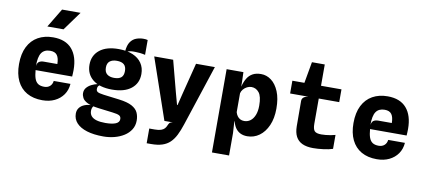

<svg xmlns="http://www.w3.org/2000/svg" viewBox="-86 -1140 3772 1696"><g transform="rotate(10 1800.0 -292.0)"><path d="M316.5 7.5Q234.5 7.5 177 -25.5Q119.5 -58.5 89.2 -121Q59 -183.5 59 -272Q59 -364.5 91 -428Q123 -491.5 181 -524Q239 -556.5 316.5 -556.5Q428.5 -556.5 485.8 -490.2Q543 -424 543 -303Q543 -289.5 542.2 -275Q541.5 -260.5 540.5 -244.5H212.5Q216 -198.5 226.2 -169.2Q236.5 -140 257.2 -126.2Q278 -112.5 312.5 -112.5Q343.5 -112.5 363.5 -130Q383.5 -147.5 387 -178H537Q533 -122 503.8 -80.2Q474.5 -38.5 426.5 -15.5Q378.5 7.5 316.5 7.5ZM209.5 -280.5Q213.5 -310 229.8 -320.2Q246 -330.5 271.5 -330.5H392.5Q392 -383 373.2 -409Q354.5 -435 311 -435Q258 -435 233.2 -398.8Q208.5 -362.5 209.5 -280.5ZM248 -642 350 -811.5H516L393 -642Z M903 229Q816 229 754.8 210Q693.5 191 661.2 155.8Q629 120.5 629 72Q629 40.5 646.2 18.8Q663.5 -3 693 -14.2Q722.5 -25.5 759 -24.5L779.5 -27Q772.5 -21 767.5 -13.8Q762.5 -6.5 759.8 3Q757 12.5 757 24Q757 53 773.2 71.8Q789.5 90.5 821 99.5Q852.5 108.5 899 108.5Q960 108.5 992.5 94.8Q1025 81 1024.5 52Q1024.5 30 1007.8 20.5Q991 11 947 6L817.5 -10Q750.5 -18.5 716.8 -35.8Q683 -53 671.8 -74.8Q660.5 -96.5 660.5 -117.5Q660.5 -146.5 678 -166.8Q695.5 -187 721.2 -199.5Q747 -212 771.8 -217.5Q796.5 -223 811 -221.5Q797 -214.5 785.8 -205Q774.5 -195.5 774.5 -173.5Q774.5 -156.5 788 -148.2Q801.5 -140 843 -134.5L983 -117Q1059.5 -107.5 1099.8 -85.5Q1140 -63.5 1154.8 -31.5Q1169.5 0.5 1169.5 40Q1169.5 86 1147.2 121.2Q1125 156.5 1087 180.5Q1049 204.5 1001.2 216.8Q953.5 229 903 229ZM906 -192Q795 -192 734 -241.2Q673 -290.5 673 -374.5Q673 -458 734.2 -507Q795.5 -556 907 -555Q980 -554.5 1031.8 -532.2Q1083.5 -510 1111.2 -469.2Q1139 -428.5 1139 -372Q1139 -289 1078 -240.5Q1017 -192 906 -192ZM906.5 -297Q949.5 -297 970.5 -315Q991.5 -333 991.5 -372.5Q991.5 -412.5 970.2 -431.2Q949 -450 905.5 -450Q866 -450 843 -432Q820 -414 820 -375Q820 -334.5 843.2 -315.8Q866.5 -297 906.5 -297ZM969.5 -539.5 962.5 -544.5Q967 -601 988 -630.8Q1009 -660.5 1039.8 -671.5Q1070.5 -682.5 1103 -682.5Q1113 -682.5 1124.2 -681.5Q1135.5 -680.5 1141.5 -678V-545Q1118.5 -550.5 1095.8 -553Q1073 -555.5 1057 -555.5Q1049.5 -555.5 1034.8 -555.8Q1020 -556 1002.8 -552.8Q985.5 -549.5 969.5 -539.5Z M1291 221.5V89.5H1341Q1375.5 89.5 1396 82.2Q1416.5 75 1427.5 62.8Q1438.5 50.5 1444 36Q1451 19 1458.2 11Q1465.5 3 1486.5 0H1411L1223.5 -545.5H1393.5L1467.5 -264L1496.5 -158H1501L1527 -263.5L1598.5 -545.5H1767.5L1588 0Q1569.5 57 1548.5 98.8Q1527.5 140.5 1499 167.8Q1470.5 195 1429.8 208.2Q1389 221.5 1331 221.5Z M1873 201.5V-545.5H2023.5L2026.5 -459V-144L2020.5 -96.5L2026.5 0.5V201.5ZM2181.5 -556Q2231 -556 2273 -524.5Q2315 -493 2340.8 -431.2Q2366.5 -369.5 2366.5 -278.5Q2366.5 -191 2338.2 -127Q2310 -63 2262 -28.2Q2214 6.5 2154 6.5Q2117.5 6.5 2090.5 -7.5Q2063.5 -21.5 2046.2 -48Q2029 -74.5 2021.5 -111.5L2004 -157.5L2026.5 -187Q2032 -167.5 2042.5 -152.8Q2053 -138 2068.5 -129.8Q2084 -121.5 2104.5 -121.5Q2135.5 -121.5 2159.8 -139.5Q2184 -157.5 2198.2 -192.5Q2212.5 -227.5 2212.5 -278Q2212.5 -361.5 2185.2 -395Q2158 -428.5 2117 -428.5Q2097 -428.5 2077.5 -418.5Q2058 -408.5 2044.2 -392Q2030.5 -375.5 2026.5 -356.5L2021 -378.5L2026.5 -415.5Q2038 -460 2056.8 -491.2Q2075.5 -522.5 2105.8 -539.2Q2136 -556 2181.5 -556Z M2745.5 8.5Q2687 8.5 2648.2 -9.5Q2609.5 -27.5 2590.2 -64Q2571 -100.5 2570.5 -156.5L2569.5 -384.5Q2569.5 -397 2576 -406.8Q2582.5 -416.5 2595.2 -422.8Q2608 -429 2626 -431.5L2569.5 -524V-540.5L2604.5 -737H2719.5V-206Q2719.5 -158 2735.2 -140.5Q2751 -123 2796.5 -123Q2813.5 -123 2835.2 -125Q2857 -127 2879.5 -131Q2902 -135 2921 -140.5V-15.5Q2886.5 -4 2837 2.2Q2787.5 8.5 2745.5 8.5ZM2462.5 -431.5V-546H2903V-431.5Z M3316.5 7.5Q3234.5 7.5 3177 -25.5Q3119.5 -58.5 3089.2 -121Q3059 -183.5 3059 -272Q3059 -364.5 3091 -428Q3123 -491.5 3181 -524Q3239 -556.5 3316.5 -556.5Q3428.5 -556.5 3485.8 -490.2Q3543 -424 3543 -303Q3543 -289.5 3542.2 -275Q3541.5 -260.5 3540.5 -244.5H3212.5Q3216 -198.5 3226.2 -169.2Q3236.5 -140 3257.2 -126.2Q3278 -112.5 3312.5 -112.5Q3343.5 -112.5 3363.5 -130Q3383.5 -147.5 3387 -178H3537Q3533 -122 3503.8 -80.2Q3474.5 -38.5 3426.5 -15.5Q3378.5 7.5 3316.5 7.5ZM3209.5 -280.5Q3213.5 -310 3229.8 -320.2Q3246 -330.5 3271.5 -330.5H3392.5Q3392 -383 3373.2 -409Q3354.5 -435 3311 -435Q3258 -435 3233.2 -398.8Q3208.5 -362.5 3209.5 -280.5Z"/></g></svg>

Font: Spline Sans Mono
Style: Bold
Weight: 700
Designer: Eben Sorkin, Mirko Velimirovic
Foundry: Sorkin Type
Version: Version 1.004